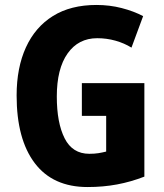

<svg xmlns="http://www.w3.org/2000/svg" viewBox="-20 -810 663 774"><path d="M310 -475H562V-98Q508 -77 452 -66.5Q396 -56 333 -56Q193 -56 120 -152.5Q47 -249 47 -425Q47 -537 84.5 -619Q122 -701 193.5 -745.5Q265 -790 369 -790Q422 -790 470.5 -777.5Q519 -765 557 -745L510 -618Q481 -636 445.5 -646Q410 -656 372 -656Q296 -656 252.5 -594.5Q209 -533 209 -421Q209 -315 240.5 -252.5Q272 -190 340 -190Q361 -190 376.5 -192.5Q392 -195 408 -199V-343H310Z"/></svg>

Font: Noto Sans Malayalam UI Condensed ExtraBold
Style: Regular
Weight: 800
Width: 3
Designer: Jelle Bosma - Monotype Design Team
Foundry: Monotype Imaging Inc.
Version: Version 2.104; ttfautohint (v1.8.4.7-5d5b)